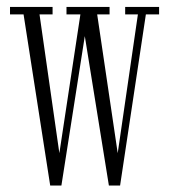

<svg xmlns="http://www.w3.org/2000/svg" viewBox="-20 -544 498 566"><path d="M128 3 49.5 -501.5H9.5V-523.5H135V-501.5H96.5L155 -92.5L217 -501.5H176V-523.5H303V-501.5H266.5L327 -92.5L386.5 -501.5H349V-523.5H449V-501.5H410L334 3H301L230 -437.5L161 3Z"/></svg>

Font: Imbue 50pt ExtraLight
Style: Regular
Weight: 200
Designer: Tyler Finck
Foundry: Etcetera Type Company
Version: Version 1.102; ttfautohint (v1.8.3)